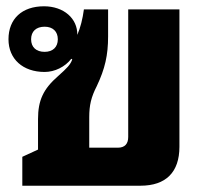

<svg xmlns="http://www.w3.org/2000/svg" viewBox="-20 -591 668 611"><path d="M51 0H427C508 0 551 -43 551 -124V-561H388V-155C388 -133 377 -121 355 -121H264V-218C264 -256 270 -282 288 -317C314 -372 324 -415 324 -475V-561H247C243 -531 236 -503 226 -480C227 -532 183 -571 120 -571C50 -571 7 -531 7 -466C7 -403 53 -362 122 -362C154 -362 187 -378 207 -404L210 -402C204 -385 194 -375 165 -349C118 -308 101 -272 101 -212V-115L51 -92ZM122 -426C95 -426 79 -441 79 -466C79 -491 95 -506 122 -506C148 -506 164 -491 164 -466C164 -441 148 -426 122 -426Z"/></svg>

Font: Noto Sans Thai Looped ExtraBold
Style: Regular
Weight: 800
Designer: Cadson Demak Team
Foundry: Cadson Demak Co., Ltd.
Version: Version 1.001